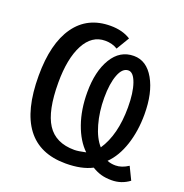

<svg xmlns="http://www.w3.org/2000/svg" viewBox="-123 -780 863 900"><g transform="rotate(20 308.5 -329.5)"><path d="M616.7 -19.5Q577.6 9.8 528.8 9.8Q499 9.8 476.6 3.4Q454.1 -2.9 430.7 -17.1Q378.9 9.8 299.3 9.8Q40.5 9.8 40.5 -334Q40.5 -495.1 102.1 -582Q163.6 -668.9 278.3 -668.9Q338.4 -668.9 378.9 -642.6L340.3 -578.1Q314 -594.7 278.3 -594.7Q211.9 -594.7 175 -524.9Q138.2 -455.1 138.2 -335Q138.2 -194.3 180.4 -129.2Q222.7 -64 316.4 -64Q334.5 -64 373 -72.3Q330.6 -112.8 305.9 -182.6Q281.2 -252.4 281.2 -338.9Q281.2 -443.8 320.6 -508.8Q359.9 -573.7 429.2 -573.7Q492.7 -573.7 530.8 -506.6Q568.8 -439.5 568.8 -333Q568.8 -249.5 545.9 -180.2Q522.9 -110.8 480.5 -69.3Q499 -61.5 522.5 -61.5Q553.2 -61.5 585.9 -83ZM428.2 -501Q398.4 -501 381.6 -457Q364.7 -413.1 364.7 -341.8Q364.7 -272.5 381.8 -211.9Q398.9 -151.4 429.2 -117.7Q484.9 -200.2 484.9 -336.9Q484.9 -410.2 469 -455.6Q453.1 -501 428.2 -501Z"/></g></svg>

Font: Cousine
Style: Regular
Weight: 400
Monospace: yes
Designer: Steve Matteson
Foundry: Ascender Corporation
Version: Version 1.20